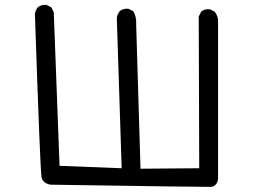

<svg xmlns="http://www.w3.org/2000/svg" viewBox="-20 -762 1040 776"><path d="M183.6 -15.6Q153.3 -21.5 147.9 -45.9Q142.6 -70.3 121.1 -705.1Q123 -720.7 132.8 -732.4Q146.5 -744.1 168 -742.2L187.5 -732.4L197.3 -712.9L220.7 -91.8L471.7 -82L452.1 -689.5Q454.1 -705.1 463.9 -716.8Q477.5 -728.5 499 -726.6L518.6 -716.8Q532.2 -693.4 530.3 -664.1L547.9 -80.1L785.2 -82L783.2 -695.3L793 -714.8Q806.6 -726.6 828.1 -724.6L847.7 -714.8Q863.3 -695.3 861.3 -669.9V-37.1Q855.5 -7.8 831.5 -6.8Q807.6 -5.9 183.6 -15.6Z"/></svg>

Font: NaikaiFont
Style: Regular
Weight: 400
Version: Version 1.67